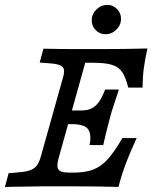

<svg xmlns="http://www.w3.org/2000/svg" viewBox="-21 -771 642 792"><path d="M52.4 -0.8Q25 -0.8 -0.8 0.8L14.5 -56.5L59.7 -60.5Q89.5 -62.9 106 -69.8Q122.6 -76.6 131.9 -89.5Q141.1 -102.4 147.6 -125.8L237.1 -445.2Q244.4 -468.5 243.1 -481.5Q241.9 -494.4 228.6 -500.8Q215.3 -507.3 185.5 -509.7L142.7 -512.9L158.1 -570.2Q219.4 -568.5 305.6 -568.5H310.5H392.7Q496.8 -568.5 587.1 -571Q577.4 -527.4 572.6 -492.3Q567.7 -457.3 566.9 -409.7H508.1Q497.6 -451.6 483.5 -473Q469.4 -494.4 441.9 -503.2Q414.5 -512.1 363.7 -512.1H330.6L222.6 -125Q214.5 -96.8 216.1 -83.1Q217.7 -69.4 229.8 -64.1Q241.9 -58.9 269.4 -58.9H281.5Q330.6 -58.9 363.3 -71.4Q396 -83.9 423.4 -114.1Q450.8 -144.4 483.9 -201.6H542.7Q514.5 -140.3 497.2 -94Q479.8 -47.6 467.7 0Q375.8 -2.4 275 -2.4H149.2H152.4Q116.9 -2.4 52.4 -0.8ZM251.6 -315.3H407.3L391.1 -258.9H235.5ZM275 -258.9 315.3 -315.3Q341.9 -315.3 359.7 -325.4Q377.4 -335.5 389.5 -354Q401.6 -372.6 412.9 -401.6H469.4Q453.2 -354 439.5 -310.5L433.1 -287.1Q418.5 -233.9 404.8 -172.6H348.4Q357.3 -216.1 342.7 -237.5Q328.2 -258.9 275 -258.9ZM357.3 -687.1Q357.3 -712.9 376.6 -731.9Q396 -750.8 421.8 -750.8Q445.2 -750.8 461.7 -733.9Q478.2 -716.9 478.2 -693.5Q478.2 -667.7 458.9 -648.8Q439.5 -629.8 413.7 -629.8Q390.3 -629.8 373.8 -646.8Q357.3 -663.7 357.3 -687.1Z"/></svg>

Font: Playfair Micro SmCond SmLight
Style: Italic
Weight: 360
Width: 4
Italic angle: -15.6°
Designer: Claus Eggers Sørensen
Foundry: Claus Eggers Sørensen
Version: Version 2.203;Glyphs 3.3 (3326)